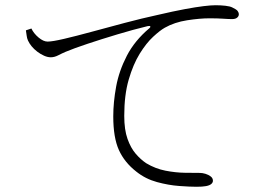

<svg xmlns="http://www.w3.org/2000/svg" viewBox="-20 -721 1040 734"><path d="M731 -7Q706 -7 665 -10Q624 -13 580 -25Q536 -37 501 -65Q456 -100 434.5 -147.5Q413 -195 413 -276Q413 -330 424 -390Q435 -450 465 -508Q495 -566 551 -613Q556 -617 554.5 -620Q553 -623 544 -621Q490 -608 428.5 -589.5Q367 -571 314.5 -553.5Q262 -536 231 -523Q217 -517 202.5 -509.5Q188 -502 174 -502Q162 -502 148.5 -508Q135 -514 122.5 -523.5Q110 -533 101 -544Q92 -555 87 -566Q83 -575 82 -584.5Q81 -594 79 -605L100 -612Q109 -593 127.5 -577.5Q146 -562 162 -562Q180 -562 225 -572.5Q270 -583 330.5 -599.5Q391 -616 457 -633.5Q523 -651 583 -664Q643 -678 686 -686Q729 -694 758 -697.5Q787 -701 804 -701Q823 -701 841.5 -699Q860 -697 869 -692Q884 -685 888.5 -679Q893 -673 893 -666Q893 -659 886.5 -653.5Q880 -648 867 -648Q854 -648 833 -649.5Q812 -651 781 -651Q744 -651 695.5 -643.5Q647 -636 610 -615Q592 -605 565.5 -580.5Q539 -556 514 -515.5Q489 -475 472 -416.5Q455 -358 455 -278Q455 -225 467.5 -190Q480 -155 499 -133Q518 -111 539 -97Q574 -76 612.5 -68.5Q651 -61 686.5 -60.5Q722 -60 744 -60Q754 -60 765.5 -56.5Q777 -53 785.5 -46.5Q794 -40 794 -30Q794 -23 787.5 -17.5Q781 -12 767.5 -9.5Q754 -7 731 -7Z"/></svg>

Font: Noto Serif SC ExtraLight ExtraLight
Style: Regular
Weight: 250
Version: Version 2.002-H1;hotconv 1.1.0;makeotfexe 2.6.0